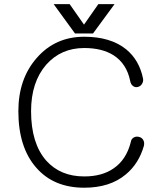

<svg xmlns="http://www.w3.org/2000/svg" viewBox="-20 -877 790 914"><path d="M311.5 -857.4H235.4L336.9 -717.8H422.9L525.4 -857.4H448.2L379.9 -759.8ZM380.9 -702.1Q243.2 -702.1 155.3 -601.6Q67.4 -502 67.4 -347.7Q67.4 -175.8 152.3 -79.1Q235.4 16.6 380.9 16.6Q503.9 16.6 579.1 -46.9Q640.6 -97.7 665 -182.6Q668.9 -200.2 661.1 -211.9Q654.3 -222.7 640.6 -225.6Q627.9 -228.5 617.2 -222.7Q604.5 -215.8 602.5 -200.2Q581.1 -116.2 520.5 -75.2Q465.8 -37.1 380.9 -37.1Q267.6 -37.1 200.2 -112.3Q127.9 -194.3 127.9 -347.7Q127.9 -486.3 200.2 -569.3Q270.5 -648.4 380.9 -648.4Q466.8 -648.4 521.5 -613.3Q583 -573.2 599.6 -492.2Q602.5 -474.6 614.3 -466.8Q624 -460 635.7 -462.9Q648.4 -465.8 655.3 -476.6Q663.1 -488.3 661.1 -502Q643.6 -590.8 580.1 -642.6Q505.9 -702.1 380.9 -702.1Z"/></svg>

Font: Gulim
Style: Regular
Weight: 400
Version: Version 2.21